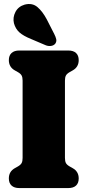

<svg xmlns="http://www.w3.org/2000/svg" viewBox="-20 -957 446 977"><path d="M310.5 -153Q310.5 -136.5 315.5 -127.2Q320.5 -118 334.5 -110L349.5 -101.5Q380.5 -84.5 380.5 -49Q380.5 -25.5 367 -12.8Q353.5 0 327 0H78.5Q52.5 0 38.8 -12.8Q25 -25.5 25 -49Q25 -84.5 56 -101.5L71 -110Q85 -118 90 -127.2Q95 -136.5 95 -153V-547Q95 -563.5 90 -572.8Q85 -582 71 -590L56 -598.5Q25 -615.5 25 -651Q25 -674.5 38.8 -687.2Q52.5 -700 78.5 -700H327Q353.5 -700 367 -687.2Q380.5 -674.5 380.5 -651Q380.5 -615.5 349.5 -598.5L334.5 -590Q320.5 -582 315.5 -572.8Q310.5 -563.5 310.5 -547ZM218.5 -857.5 256 -784Q263 -770.5 266 -758.2Q269 -746 261 -734.5Q253 -725 239 -723.2Q225 -721.5 212 -727L138 -758.5Q98.5 -774.5 78.8 -792.2Q59 -810 51 -838.5Q44 -868 58.5 -896Q73 -924 105.5 -933.5Q144 -943.5 170.5 -921Q197 -898.5 218.5 -857.5Z"/></svg>

Font: Fraunces 144pt S100 Black
Style: Regular
Weight: 900
Version: Version 1.000